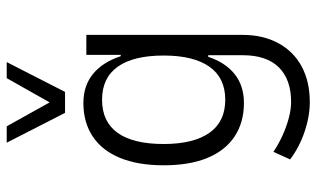

<svg xmlns="http://www.w3.org/2000/svg" viewBox="-210 -568 965 586"><g transform="rotate(-90 273.0 -274.5)"><path d="M255 188Q211 188 164 172Q117 156 80 128L103 77Q127 93 153.5 105Q180 117 206.5 124Q233 131 255 131Q324 131 361 93.5Q398 56 398 -17V-122H393Q376 -70 340.5 -41.5Q305 -13 252 -13Q193 -13 150 -41.5Q107 -70 84.5 -124.5Q62 -179 62 -258Q62 -336 84.5 -391Q107 -446 150 -474.5Q193 -503 252 -503Q305 -503 341 -473.5Q377 -444 395 -389H399V-494H460V-17Q460 45 435 91.5Q410 138 364 163Q318 188 255 188ZM262 -70Q329 -70 363 -118.5Q397 -167 397 -258Q397 -350 363 -398Q329 -446 262 -446Q195 -446 161 -398.5Q127 -351 127 -258Q127 -167 161 -118.5Q195 -70 262 -70ZM222 -559 131 -737H181L254 -606L328 -737H377L286 -559Z"/></g></svg>

Font: Nunito Sans 7pt Condensed Light
Style: Regular
Weight: 300
Width: 3
Designer: Vernon Adams
Foundry: Vernon Adams
Version: Version 3.101;gftools[0.9.27]